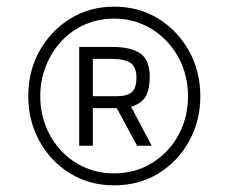

<svg xmlns="http://www.w3.org/2000/svg" viewBox="-20 -723 686 577"><path d="M323 -166Q249 -166 190.5 -202Q132 -238 98.5 -299Q65 -360 65 -434Q65 -509 98.5 -569.5Q132 -630 190.5 -666.5Q249 -703 323 -703Q398 -703 456.5 -666.5Q515 -630 548.5 -569Q582 -508 582 -434Q582 -360 548.5 -299Q515 -238 456.5 -202Q398 -166 323 -166ZM322 -202Q387 -202 437.5 -233.5Q488 -265 516.5 -317.5Q545 -370 545 -434Q545 -482 528.5 -524Q512 -566 481.5 -598.5Q451 -631 410.5 -649Q370 -667 323 -667Q275 -667 234.5 -649Q194 -631 164 -598.5Q134 -566 117.5 -523.5Q101 -481 101 -434Q101 -386 117.5 -344Q134 -302 164 -270Q194 -238 234.5 -220Q275 -202 322 -202ZM218 -285V-582H317Q373 -582 401.5 -562.5Q430 -543 430 -491Q430 -455 418 -433.5Q406 -412 374 -402L436 -285H392L331 -398H259V-285ZM259 -434H332Q363 -434 376.5 -446.5Q390 -459 390 -490Q390 -522 372 -534Q354 -546 316 -546H259Z"/></svg>

Font: Cairo Play Light
Style: Regular
Weight: 300
Version: Version 3.119